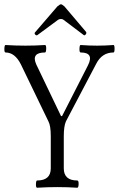

<svg xmlns="http://www.w3.org/2000/svg" viewBox="-31 -877 557 900"><path d="M145 -713Q140 -709 134.5 -714.5Q129 -720 133 -725L238 -847Q250 -857 255 -857Q259 -857 271 -847L372 -728Q376 -723 371 -716Q366 -709 361 -713L267 -784Q262 -788 255 -788Q246 -788 241 -784ZM143 3Q137 3 137.5 -14Q138 -31 143 -31Q207 -31 207 -88V-238Q207 -288 196 -308L67 -575Q39 -631 -5 -631Q-11 -631 -10.5 -648.5Q-10 -666 -5 -666Q42 -663 88 -663Q134 -663 180 -666Q186 -666 185.5 -648.5Q185 -631 180 -631Q114 -631 139 -575L255 -333H260L381 -570Q412 -631 347 -631Q341 -631 341.5 -648.5Q342 -666 347 -666Q386 -663 424 -663Q462 -663 501 -666Q506 -666 506 -648.5Q506 -631 501 -631Q447 -631 420 -578L278 -308Q268 -285 268 -238V-88Q268 -31 331 -31Q338 -31 337.5 -14Q337 3 331 3Q286 0 238 0Q190 0 143 3Z"/></svg>

Font: Junicode Cond Light
Style: Regular
Weight: 300
Width: 3
Designer: Peter S. Baker
Version: Version 2.201